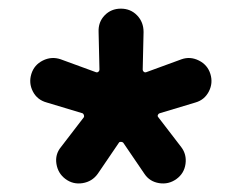

<svg xmlns="http://www.w3.org/2000/svg" viewBox="-20 -770 547 444"><path d="M88 -533Q66 -539 56 -558.5Q46 -578 52.5 -599Q59 -620 79 -630Q99 -640 120 -633L202 -603Q205 -602 207.5 -604Q210 -606 210 -609L208 -696Q207 -719 222 -734.5Q237 -750 259.5 -750Q282 -750 297 -734.5Q312 -719 312 -696L310 -609Q310 -606 312.5 -604Q315 -602 318 -603L400 -633Q420 -640 440 -630Q460 -620 466.5 -599Q473 -578 463 -558.5Q453 -539 432 -533L349 -508Q346 -507 345 -504Q344 -501 346 -499L399 -430Q412 -413 409 -391Q406 -369 388 -356Q370 -343 348 -346.5Q326 -350 314 -368L265 -440Q263 -442 259.5 -442Q256 -442 255 -440L206 -368Q193 -350 171 -346.5Q149 -343 131.5 -356Q114 -369 110.5 -391Q107 -413 121 -430L174 -499Q175 -501 174 -504Q173 -507 171 -508Z"/></svg>

Font: Rounded Mplus 1c Bold
Style: Bold
Weight: 700
Version: Version 1.059.20150529